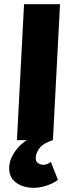

<svg xmlns="http://www.w3.org/2000/svg" viewBox="-20 -670 356 918"><path d="M95 -650H267L233 0Q188 14 170 37Q152 60 151 84Q150 102 162 110Q174 118 188 118Q198 118 207.5 113.5Q217 109 223 104L257 190Q235 207 202.5 217.5Q170 228 141 228Q90 228 56 202.5Q22 177 24 130Q25 105 34.5 84.5Q44 64 56.5 47.5Q69 31 83 19Q97 7 108 0H61Z"/></svg>

Font: Kilde Sans Black
Style: Regular
Weight: 900
Italic angle: -3°
Designer: Paul D. Hunt
Foundry: Adobe Systems Incorporated
Version: Version 1.050;PS Version 1.000;hotconv 1.0.70;makeotf.lib2.5